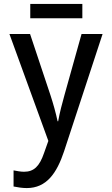

<svg xmlns="http://www.w3.org/2000/svg" viewBox="-20 -712 570 977"><path d="M134 -619H399V-692H134ZM116 245C217 245 269 169 306 58L502 -539H395L308 -228C297 -189 283 -136 276 -95H273C264 -138 251 -184 237 -227L133 -539H28L226 5L204 67C181 134 153 162 102 162C85 162 65 158 49 155V237C70 241 92 245 116 245Z"/></svg>

Font: Noto Sans Mono Condensed Medium
Style: Regular
Weight: 500
Width: 3
Designer: Monotype Design Team
Foundry: Monotype Imaging Inc.
Version: Version 2.014